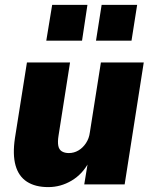

<svg xmlns="http://www.w3.org/2000/svg" viewBox="-20 -753 621 784"><path d="M177 11Q124 11 90 -11Q56 -33 43.5 -77.5Q31 -122 41 -189L90 -498H266L219 -199Q215 -174 218 -158Q221 -142 232.5 -135Q244 -128 261 -128Q282 -128 300 -138.5Q318 -149 331 -168.5Q344 -188 347 -213L392 -498H567L489 0H324L339 -91H343Q317 -42 272.5 -15.5Q228 11 177 11ZM372 -587 395 -733H540L517 -587ZM169 -587 193 -733H337L315 -587Z"/></svg>

Font: Nunito Sans 10pt SemiCondensed Black
Style: Italic
Weight: 900
Width: 4
Italic angle: -9°
Designer: Vernon Adams
Foundry: Vernon Adams
Version: Version 3.101;gftools[0.9.27]